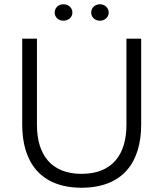

<svg xmlns="http://www.w3.org/2000/svg" viewBox="-20 -869 765 899"><path d="M277 -772C300 -772 319 -788 319 -810C319 -833 300 -849 277 -849C254 -849 236 -833 236 -810C236 -788 254 -772 277 -772ZM448 -772C470 -772 489 -788 489 -810C489 -833 470 -849 448 -849C425 -849 407 -833 407 -810C407 -788 425 -772 448 -772ZM641 -688H572V-284C572 -147 507 -55 362 -55C218 -55 153 -147 153 -284V-688H84V-285C84 -111 169 10 362 10C556 10 641 -111 641 -285Z"/></svg>

Font: Roundo
Style: Regular
Weight: 400
Designer: Shiva Nallaperumal
Foundry: Indian Type Foundry
Version: Version 2.000